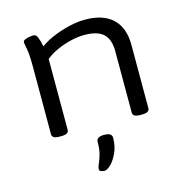

<svg xmlns="http://www.w3.org/2000/svg" viewBox="-110 -631 917 958"><g transform="rotate(-15 348.5 -152.0)"><path d="M141 2Q119 2 110.5 -4Q102 -10 102 -20V-371Q102 -433 96 -463Q90 -493 90 -497Q90 -507 101 -511.5Q112 -516 125 -518Q138 -520 144 -520Q158 -520 165 -503.5Q172 -487 179 -454Q209 -476 249 -492.5Q289 -509 332 -519Q375 -529 413 -529Q507 -529 556 -482.5Q605 -436 605 -347V-20Q605 -10 596.5 -4Q588 2 566 2H558Q536 2 527.5 -4Q519 -10 519 -20V-339Q519 -399 488.5 -427.5Q458 -456 390 -456Q357 -456 319.5 -447Q282 -438 247.5 -422.5Q213 -407 188 -386V-20Q188 -10 179.5 -4Q171 2 149 2ZM313 225Q306 225 296.5 222Q287 219 287 210Q287 199 294.5 183Q302 167 309.5 141Q317 115 317 76Q317 51 357 51Q397 51 397 76Q397 119 381.5 153Q366 187 346.5 206Q327 225 313 225Z"/></g></svg>

Font: Asap Expanded
Style: Regular
Weight: 400
Width: 7
Designer: Pablo Cosgaya
Foundry: Omnibus-Type
Version: Version 3.001; ttfautohint (v1.8.4.7-5d5b)